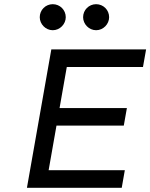

<svg xmlns="http://www.w3.org/2000/svg" viewBox="-20 -888 711 908"><path d="M434.6 -868.2C400.4 -868.2 373 -840.8 373 -806.6C373 -774.4 400.4 -745.1 434.6 -745.1C468.8 -745.1 496.1 -774.4 496.1 -806.6C496.1 -840.8 468.8 -868.2 434.6 -868.2ZM229.5 -868.2C195.3 -868.2 168 -840.8 168 -806.6C168 -774.4 195.3 -745.1 229.5 -745.1C263.7 -745.1 291 -774.4 291 -806.6C291 -840.8 263.7 -868.2 229.5 -868.2ZM261.7 -377 295.9 -571.3H656.2L670.9 -654.3H222.7L107.4 0H555.7L570.3 -83H210L247.1 -293.9H565.4L580.1 -377Z"/></svg>

Font: Sen-gleads
Style: Italic
Weight: 400
Designer: Kosal Sen, Philatype
Foundry: Philatype
Version: Version 1.004; ttfautohint (v1.8.3)